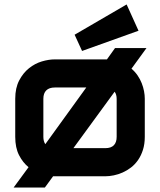

<svg xmlns="http://www.w3.org/2000/svg" viewBox="-20 -796 722 867"><path d="M573.7 -485.8Q589.8 -472.2 601.3 -455.3Q612.8 -438.5 619.9 -420.4Q627 -402.3 630.4 -384.3Q633.8 -366.2 633.8 -350.1V-178.2Q633.8 -145.5 625.5 -119.4Q617.2 -93.3 603.5 -73.5Q589.8 -53.7 571.8 -39.8Q553.7 -25.9 533.9 -17.1Q514.2 -8.3 493.9 -4.2Q473.6 0 455.6 0H226.6H219.7L182.6 50.8H41.5L108.9 -41Q83 -62 65.9 -95.5Q48.8 -128.9 48.8 -178.2V-350.1Q48.8 -398.9 66.7 -432.9Q84.5 -466.8 111.1 -488Q137.7 -509.3 168.9 -518.6Q200.2 -527.8 226.6 -527.8H455.6H462.9L499.5 -579.1H641.6ZM175.8 -178.2Q175.8 -158.2 184.6 -145L369.6 -400.9H227.5Q202.1 -400.9 189 -387.9Q175.8 -375 175.8 -350.1ZM506.8 -349.1Q506.8 -369.6 497.6 -381.8L311.5 -127H455.6Q481.4 -127 494.1 -140.1Q506.8 -153.3 506.8 -178.2ZM605.5 -657.2 350.6 -565.9 316.9 -639.2 551.8 -775.9Z"/></svg>

Font: Audiowide
Style: Regular
Weight: 400
Designer: Astigmatic (AOETI)
Foundry: Astigmatic (AOETI)
Version: Version 1.002